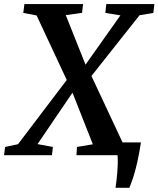

<svg xmlns="http://www.w3.org/2000/svg" viewBox="-51 -763 779 944"><path d="M517 160.5Q519.5 143.5 521.8 124Q524 104.5 525.8 83.8Q527.5 63 528 41.8Q528.5 20.5 527 0L483 -63H642Q633.5 -8 624 34.2Q614.5 76.5 604.5 107.2Q594.5 138 585 160.5ZM-31 0 -26 -40.5 37.5 -54 280 -373.5 367 -441.5 541 -687.5 467 -699.5 471.5 -743H708L703 -699.5L635 -688L395.5 -385.5L307.5 -310.5L133.5 -54.5L209 -40.5L204.5 0ZM325 0 327.5 -40.5 405.5 -53.5 305 -308.5 278 -368 129 -687 63.5 -699.5 69 -743H357.5L352.5 -700L272.5 -688.5L370.5 -442.5L398.5 -389.5L555.5 -54.5L626 -40.5L622 0Z"/></svg>

Font: Merriweather 36pt SemiBold
Style: Italic
Weight: 600
Italic angle: -7.8°
Version: Version 2.101